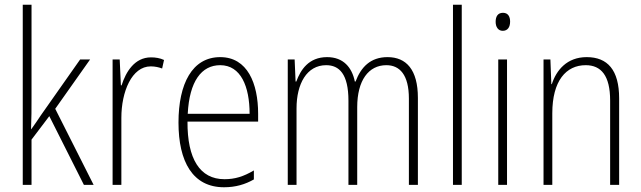

<svg xmlns="http://www.w3.org/2000/svg" viewBox="-20 -780 2704 810"><path d="M113 -370V-760H76V0H113V-191L188 -290L334 0H375L213 -321L360 -529H318L152 -293C138 -272 128 -257 112 -235H111C113 -281 113 -322 113 -370Z M617 -538C548 -538 511 -477 493 -420H490L485 -529H455V0H492V-283C492 -393 536 -500 616 -500C634 -500 651 -496 664 -491L672 -527C655 -535 636 -538 617 -538Z M909 -539C791 -539 733 -427 733 -263C733 -98 793 10 925 10C974 10 1014 -2 1051 -23V-61C1007 -35 971 -24 927 -24C823 -24 770 -110 771 -267H1069V-300C1069 -428 1024 -539 909 -539ZM909 -505C996 -505 1033 -415 1033 -300H772C779 -437 830 -505 909 -505Z M1615 -539C1543 -539 1503 -497 1480 -436H1477C1465 -495 1429 -539 1360 -539C1282 -539 1248 -485 1230 -436H1227L1223 -529H1194V0H1231V-323C1231 -426 1274 -505 1356 -505C1411 -505 1450 -468 1450 -355V0H1487V-328C1487 -441 1535 -505 1610 -505C1666 -505 1705 -465 1705 -364V0H1743V-367C1743 -486 1694 -539 1615 -539Z M1928 0V-760H1891V0Z M2102 -726C2079 -726 2071 -709 2071 -688C2071 -667 2081 -650 2101 -650C2122 -650 2132 -666 2132 -689C2132 -709 2124 -726 2102 -726ZM2119 -529H2082V0H2119Z M2455 -539C2372 -539 2327 -484 2308 -425H2306L2302 -529H2273V0H2310V-302C2310 -439 2368 -505 2451 -505C2516 -505 2554 -461 2554 -356V0H2592V-365C2592 -485 2543 -539 2455 -539Z"/></svg>

Font: Noto Sans Ethiopic Condensed ExtraLight
Style: Regular
Weight: 200
Width: 3
Designer: Monotype Design Team
Foundry: Monotype Imaging Inc.
Version: Version 2.102